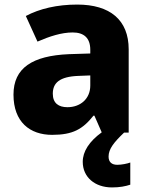

<svg xmlns="http://www.w3.org/2000/svg" viewBox="-20 -580 653 840"><path d="M455 105C455 72 478 43 523 0H543V-364C543 -493 461 -560 318 -560C230 -560 153 -542 93 -510L144 -398C197 -421 249 -438 298 -438C346 -438 375 -415 375 -362V-346L281 -343C122 -336 39 -283 39 -166C39 -46 111 10 208 10C299 10 342 -15 389 -74H393L425 -1C370 39 342 83 342 128C342 195 395 240 470 240C504 240 529 235 550 228V131C537 136 512 141 493 141C470 141 455 130 455 105ZM324 -248 375 -250V-206C375 -147 331 -111 275 -111C237 -111 211 -128 211 -170C211 -217 240 -245 324 -248Z"/></svg>

Font: Noto Sans Arabic ExtBd
Style: Regular
Weight: 800
Designer: Monotype Design Team, Nadine Chahine, Nizar Qandah and Khaled Hosny
Foundry: Monotype Imaging Inc.
Version: Version 2.012